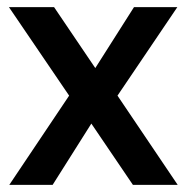

<svg xmlns="http://www.w3.org/2000/svg" viewBox="-20 -516 521 536"><path d="M6 0 173 -249 5 -496H131L246 -326L354 -496H475L308 -249L476 0H351L235 -171L127 0Z"/></svg>

Font: Rethink Sans SemiBold
Style: Regular
Weight: 600
Designer: The Rethink Sans project authors (Hans Thiessen). DM Sans designed by Colophon Foundry.
Foundry: Rethink Communications LLC
Version: Version 1.001